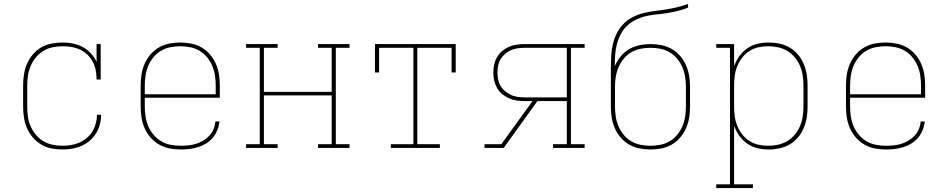

<svg xmlns="http://www.w3.org/2000/svg" viewBox="-20 -755 4840 980"><path d="M298 8Q270 8 242 2.5Q214 -3 190 -17.5Q166 -32 147.5 -53.5Q129 -75 118 -100.5Q107 -126 102.5 -154Q98 -182 98 -210V-320Q98 -348 102.5 -376Q107 -404 118 -429.5Q129 -455 147.5 -477Q166 -499 190.5 -513Q215 -527 243 -532.5Q271 -538 299 -538Q325 -538 351.5 -533Q378 -528 401.5 -515.5Q425 -503 443.5 -483Q462 -463 473 -439V-530H494V-349H473Q473 -372 469 -394.5Q465 -417 454.5 -437.5Q444 -458 427.5 -474.5Q411 -491 390 -501Q369 -511 346.5 -515Q324 -519 301 -519Q275 -519 250 -514Q225 -509 203 -496Q181 -483 164 -463Q147 -443 137 -419.5Q127 -396 123 -371Q119 -346 119 -320V-210Q119 -185 122.5 -159.5Q126 -134 136 -111Q146 -88 162.5 -68Q179 -48 200.5 -35Q222 -22 247 -16.5Q272 -11 298 -11Q320 -11 342 -14.5Q364 -18 384.5 -27Q405 -36 422.5 -50.5Q440 -65 451.5 -84Q463 -103 469 -125Q475 -147 475 -169H496Q496 -144 489.5 -119.5Q483 -95 470 -74Q457 -53 437.5 -36.5Q418 -20 395 -10Q372 0 347.5 4Q323 8 298 8Z M901 8Q873 8 845 2.5Q817 -3 792.5 -17Q768 -31 749 -52.5Q730 -74 718.5 -100Q707 -126 702.5 -154Q698 -182 698 -210V-320Q698 -348 702.5 -376Q707 -404 718.5 -430Q730 -456 748.5 -477.5Q767 -499 791.5 -513Q816 -527 844 -532.5Q872 -538 900 -538Q928 -538 956 -532.5Q984 -527 1008.5 -513Q1033 -499 1051.5 -477.5Q1070 -456 1081.5 -430Q1093 -404 1097.5 -376Q1102 -348 1102 -320V-256H719V-210Q719 -184 723 -159Q727 -134 737 -110.5Q747 -87 764 -67Q781 -47 803 -34Q825 -21 850.5 -16Q876 -11 901 -11Q921 -11 941.5 -13Q962 -15 981 -21Q1000 -27 1017.5 -37.5Q1035 -48 1048.5 -62.5Q1062 -77 1070 -96Q1078 -115 1079 -135H1100Q1098 -113 1089.5 -91.5Q1081 -70 1066.5 -52.5Q1052 -35 1032.5 -23Q1013 -11 991 -4Q969 3 946.5 5.5Q924 8 901 8ZM719 -274H1081V-320Q1081 -345 1077 -370.5Q1073 -396 1063 -419.5Q1053 -443 1036.5 -463Q1020 -483 998 -496Q976 -509 950.5 -514Q925 -519 900 -519Q875 -519 849.5 -514Q824 -509 802 -496Q780 -483 763.5 -463Q747 -443 737 -419.5Q727 -396 723 -370.5Q719 -345 719 -320Z M1236 0V-19H1306V-511H1236V-530H1397V-511H1327V-286H1673V-511H1603V-530H1764V-511H1694V-19H1764V0H1603V-19H1673V-268H1327V-19H1397V0Z M1975 0V-19H2090V-511H1915V-385H1894V-530H2306V-385H2285V-511H2110V-19H2225V0Z M2453 0V-19H2539L2698 -239H2657Q2637 -239 2616.5 -242Q2596 -245 2577.5 -253.5Q2559 -262 2543 -275Q2527 -288 2517 -306Q2507 -324 2502.5 -344Q2498 -364 2498 -385Q2498 -405 2502.5 -425.5Q2507 -446 2517 -463.5Q2527 -481 2543 -494.5Q2559 -508 2577.5 -516Q2596 -524 2616.5 -527Q2637 -530 2657 -530H2964V-511H2894V-19H2964V0H2803V-19H2873V-239H2723L2551 0ZM2873 -258V-511H2657Q2640 -511 2622 -508.5Q2604 -506 2588 -499Q2572 -492 2558 -480Q2544 -468 2535 -453Q2526 -438 2522.5 -420Q2519 -402 2519 -385Q2519 -367 2522.5 -349.5Q2526 -332 2535 -316.5Q2544 -301 2558 -289.5Q2572 -278 2588 -270.5Q2604 -263 2622 -260.5Q2640 -258 2657 -258Z M3300 8Q3272 8 3244 2.5Q3216 -3 3191.5 -17Q3167 -31 3148.5 -52.5Q3130 -74 3118.5 -100Q3107 -126 3102.5 -154Q3098 -182 3098 -210V-312Q3098 -336 3098 -360.5Q3098 -385 3098 -409Q3098 -439 3099.5 -468.5Q3101 -498 3107.5 -527Q3114 -556 3127 -582.5Q3140 -609 3160 -630.5Q3180 -652 3206.5 -666Q3233 -680 3261.5 -687.5Q3290 -695 3319.5 -698.5Q3349 -702 3378 -706.5Q3407 -711 3436 -718Q3465 -725 3492 -735V-716Q3467 -706 3440.5 -699.5Q3414 -693 3387 -688.5Q3360 -684 3332.5 -681.5Q3305 -679 3278.5 -673Q3252 -667 3227 -655Q3202 -643 3182 -624.5Q3162 -606 3149 -581.5Q3136 -557 3129 -530.5Q3122 -504 3120 -476.5Q3118 -449 3118 -422Q3118 -421 3118 -420Q3118 -419 3118 -417Q3129 -444 3147.5 -466.5Q3166 -489 3190.5 -503.5Q3215 -518 3243 -524Q3271 -530 3300 -530Q3328 -530 3356 -524.5Q3384 -519 3408.5 -505Q3433 -491 3451.5 -469.5Q3470 -448 3481.5 -422Q3493 -396 3497.5 -368Q3502 -340 3502 -312V-210Q3502 -182 3497.5 -154Q3493 -126 3481.5 -100Q3470 -74 3451.5 -52.5Q3433 -31 3408.5 -17Q3384 -3 3356 2.5Q3328 8 3300 8ZM3300 -11Q3325 -11 3350.5 -16Q3376 -21 3398 -34Q3420 -47 3436.5 -67Q3453 -87 3463 -110.5Q3473 -134 3477 -159.5Q3481 -185 3481 -210V-312Q3481 -337 3477 -362.5Q3473 -388 3463 -411.5Q3453 -435 3436.5 -455Q3420 -475 3398 -488Q3376 -501 3351 -506Q3326 -511 3300 -511Q3275 -511 3249.5 -506Q3224 -501 3202 -488Q3180 -475 3163.5 -455Q3147 -435 3137 -411.5Q3127 -388 3123 -362.5Q3119 -337 3119 -312V-210Q3119 -185 3123 -159.5Q3127 -134 3137 -110.5Q3147 -87 3163.5 -67Q3180 -47 3202 -34Q3224 -21 3249.5 -16Q3275 -11 3300 -11Z M3636 205V186H3706V-511H3636V-530H3727V-417Q3737 -445 3754 -468.5Q3771 -492 3794.5 -508.5Q3818 -525 3846.5 -531.5Q3875 -538 3904 -538Q3932 -538 3959.5 -532Q3987 -526 4011 -512Q4035 -498 4053 -476.5Q4071 -455 4082 -429Q4093 -403 4097.5 -375.5Q4102 -348 4102 -320V-210Q4102 -182 4097.5 -154.5Q4093 -127 4082 -101Q4071 -75 4053 -53.5Q4035 -32 4011 -18Q3987 -4 3959.5 2Q3932 8 3904 8Q3875 8 3846.5 1.5Q3818 -5 3794.5 -21.5Q3771 -38 3754 -61.5Q3737 -85 3727 -113V186H3823V205ZM3901 -11Q3926 -11 3951.5 -16.5Q3977 -22 3998.5 -35Q4020 -48 4036.5 -67.5Q4053 -87 4063 -110.5Q4073 -134 4077 -159.5Q4081 -185 4081 -210V-320Q4081 -345 4077 -370.5Q4073 -396 4063 -419.5Q4053 -443 4036.5 -462.5Q4020 -482 3998.5 -495Q3977 -508 3951.5 -513.5Q3926 -519 3901 -519Q3876 -519 3851 -513.5Q3826 -508 3805 -494.5Q3784 -481 3768.5 -461Q3753 -441 3743.5 -418Q3734 -395 3730.5 -370Q3727 -345 3727 -320V-210Q3727 -185 3730.5 -160Q3734 -135 3743.5 -112Q3753 -89 3768.5 -69Q3784 -49 3805 -35.5Q3826 -22 3851 -16.5Q3876 -11 3901 -11Z M4501 8Q4473 8 4445 2.5Q4417 -3 4392.5 -17Q4368 -31 4349 -52.5Q4330 -74 4318.5 -100Q4307 -126 4302.5 -154Q4298 -182 4298 -210V-320Q4298 -348 4302.5 -376Q4307 -404 4318.5 -430Q4330 -456 4348.5 -477.5Q4367 -499 4391.5 -513Q4416 -527 4444 -532.5Q4472 -538 4500 -538Q4528 -538 4556 -532.5Q4584 -527 4608.5 -513Q4633 -499 4651.5 -477.5Q4670 -456 4681.5 -430Q4693 -404 4697.5 -376Q4702 -348 4702 -320V-256H4319V-210Q4319 -184 4323 -159Q4327 -134 4337 -110.5Q4347 -87 4364 -67Q4381 -47 4403 -34Q4425 -21 4450.5 -16Q4476 -11 4501 -11Q4521 -11 4541.5 -13Q4562 -15 4581 -21Q4600 -27 4617.5 -37.5Q4635 -48 4648.5 -62.5Q4662 -77 4670 -96Q4678 -115 4679 -135H4700Q4698 -113 4689.5 -91.5Q4681 -70 4666.5 -52.5Q4652 -35 4632.5 -23Q4613 -11 4591 -4Q4569 3 4546.5 5.5Q4524 8 4501 8ZM4319 -274H4681V-320Q4681 -345 4677 -370.5Q4673 -396 4663 -419.5Q4653 -443 4636.5 -463Q4620 -483 4598 -496Q4576 -509 4550.5 -514Q4525 -519 4500 -519Q4475 -519 4449.5 -514Q4424 -509 4402 -496Q4380 -483 4363.5 -463Q4347 -443 4337 -419.5Q4327 -396 4323 -370.5Q4319 -345 4319 -320Z"/></svg>

Font: Iosevka Curly Slab ThEx
Style: Regular
Weight: 100
Width: 7
Monospace: yes
Designer: Belleve Invis
Foundry: Belleve Invis
Version: Version 11.1.0; ttfautohint (v1.8.3)